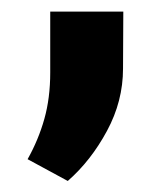

<svg xmlns="http://www.w3.org/2000/svg" viewBox="-20 -139 286 336"><path d="M98.6 177.7 28.3 139.6Q47.4 105.5 57.6 69.1Q67.9 32.7 67.9 -12.2V-118.7H195.8L195.3 -19Q195.3 38.1 167.2 90.1Q139.2 142.1 98.6 177.7Z"/></svg>

Font: Suwannaphum
Style: Bold
Weight: 700
Designer: Danh Hong
Version: Version 8.002; ttfautohint (v1.8.3)